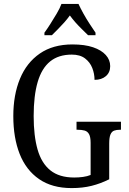

<svg xmlns="http://www.w3.org/2000/svg" viewBox="-20 -951 657 981"><path d="M346 10Q246 10 179.5 -36Q113 -82 80.5 -164.5Q48 -247 48 -358Q48 -466 82 -548.5Q116 -631 183.5 -677.5Q251 -724 350 -724Q413 -724 455.5 -709.5Q498 -695 520.5 -670Q543 -645 543 -613Q543 -581 521 -562Q499 -543 463 -543Q463 -574 451.5 -603.5Q440 -633 414.5 -652.5Q389 -672 347 -672Q279 -672 236 -637Q193 -602 172.5 -532Q152 -462 152 -358Q152 -257 172 -187Q192 -117 237.5 -80.5Q283 -44 359 -44Q382 -44 404 -47Q426 -50 443 -57V-221Q443 -251 435 -265.5Q427 -280 412 -284Q397 -288 378 -288H371V-329H598V-288H592Q575 -288 563 -283.5Q551 -279 544.5 -264Q538 -249 538 -217V-35Q494 -13 448 -1.5Q402 10 346 10ZM207 -784Q221 -803 237.5 -829Q254 -855 270 -882Q286 -909 294 -931H381Q391 -909 406 -882Q421 -855 438 -829Q455 -803 468 -784V-771H430Q415 -786 398 -802.5Q381 -819 365.5 -836.5Q350 -854 337 -872Q324 -854 308.5 -836.5Q293 -819 276.5 -802.5Q260 -786 245 -771H207Z"/></svg>

Font: Noto Serif Condensed
Style: Regular
Weight: 400
Width: 3
Designer: Monotype Design Team
Foundry: Monotype Imaging Inc.
Version: Version 2.015